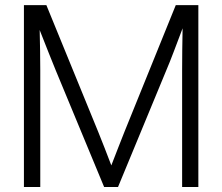

<svg xmlns="http://www.w3.org/2000/svg" viewBox="-20 -748 889 768"><path d="M75.7 0V-727.5H165.5L372.6 -221.2Q383.3 -194.8 398.4 -156.2Q413.6 -117.7 425.3 -86.4Q437.5 -117.7 452.4 -156.2Q467.3 -194.8 478 -221.2L683.1 -727.5H773.4V0H708.5V-466.3Q708.5 -503.9 709 -547.6Q709.5 -591.3 710.4 -634.8Q691.4 -584.5 674.8 -540.8Q658.2 -497.1 645 -466.3L452.1 0H396.5L203.1 -466.3Q190.9 -496.1 174.3 -537.8Q157.7 -579.6 138.7 -627.9Q139.6 -586.4 140.4 -544.4Q141.1 -502.4 141.1 -466.3V0Z"/></svg>

Font: Inter Display Light
Style: Regular
Weight: 300
Designer: Rasmus Andersson
Foundry: rsms
Version: Version 4.000;git-a52131595